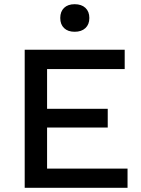

<svg xmlns="http://www.w3.org/2000/svg" viewBox="-20 -898 676 918"><path d="M336.9 -877.9Q369.6 -877.9 388.4 -860.4Q407.2 -842.8 407.2 -812Q407.2 -781.2 388.4 -763.7Q369.6 -746.1 336.9 -746.1Q304.7 -746.1 286.4 -763.7Q268.1 -781.2 268.1 -812Q268.1 -842.8 286.4 -860.4Q304.7 -877.9 336.9 -877.9ZM98.1 0V-660.2H576.2V-567.9H205.1V-377.9H495.1V-288.1H205.1V-91.8H589.8V0Z"/></svg>

Font: Work Sans Medium
Style: Regular
Weight: 500
Designer: Wei Huang
Foundry: Wei Huang
Version: Version 2.012